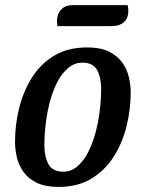

<svg xmlns="http://www.w3.org/2000/svg" viewBox="-20 -717 568 757"><path d="M210.7 20Q159.2 20 125.5 3.8Q91.8 -12.3 72.9 -38.8Q54 -65.2 46.6 -96.6Q39.2 -128 39.2 -157.7Q39.2 -226 55.8 -292.1Q72.5 -358.2 106.7 -412.2Q140.8 -466.2 194.6 -498.1Q248.3 -530 323.3 -530Q375.8 -530 409 -513.8Q442.2 -497.7 461.3 -471.3Q480.5 -445 487.9 -413.8Q495.3 -382.5 495.3 -353Q495.3 -284.7 478.7 -218.2Q462 -151.7 427.4 -97.8Q392.8 -44 339.2 -12Q285.5 20 210.7 20ZM229.7 -40Q260 -40 284.2 -60.2Q308.3 -80.3 326.2 -114.5Q344 -148.7 355.8 -191.2Q367.5 -233.7 373.2 -278.9Q378.8 -324.2 378.8 -366.3Q378.8 -411.5 362.9 -440.8Q347 -470 305 -470Q274.5 -470 249.9 -449.9Q225.3 -429.8 207.4 -396.2Q189.5 -362.5 177.8 -320Q166.2 -277.5 160.6 -231.8Q155 -186.2 155 -143.7Q155 -98.7 171.3 -69.3Q187.7 -40 229.7 -40ZM206.5 -614Q205.2 -620 205 -626.8Q204.8 -633.5 204.8 -637.2Q205.7 -664.3 222.3 -680.6Q238.8 -696.8 265.8 -696.8H482.8Q484.8 -691.3 485.4 -684.8Q486 -678.2 486 -672.8Q486 -646.5 469.1 -630.2Q452.2 -614 418 -614Z"/></svg>

Font: Sansita Swashed Light
Style: Regular
Weight: 300
Designer: Pablo Cosgaya
Foundry: Omnibus-Type
Version: Version 1.003